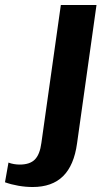

<svg xmlns="http://www.w3.org/2000/svg" viewBox="-150 -560 430 770"><path d="M-19 190Q-47 190 -76 185Q-105 180 -130 171L-116 92Q-106 96 -94 98Q-82 100 -71 100Q-30 100 -10 79.5Q10 59 16 13L94 -540H237L159 15Q147 103 103 146.5Q59 190 -19 190Z"/></svg>

Font: Pathway Extreme Condensed
Style: Bold Italic
Weight: 700
Width: 3
Italic angle: -8°
Version: Version 1.001;gftools[0.9.26]